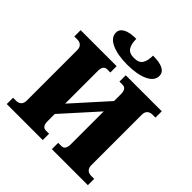

<svg xmlns="http://www.w3.org/2000/svg" viewBox="-239 -1126 1312 1312"><g transform="rotate(45 417.0 -470.5)"><path d="M25 0V-61H55Q77 -61 91 -74Q105 -87 105 -114V-600Q105 -627 91 -640Q77 -653 55 -653H25V-714H373V-653H343Q305 -653 305 -600V-284L529 -533V-600Q529 -653 491 -653H461V-714H809V-653H779Q757 -653 743 -640Q729 -627 729 -600V-114Q729 -87 743 -74Q757 -61 779 -61H809V0H461V-61H491Q529 -61 529 -114V-433L305 -184V-114Q305 -61 343 -61H373V0ZM417 -772Q322 -772 264.5 -799Q207 -826 207 -873Q207 -905 239.5 -923Q272 -941 336 -941Q336 -891 353.5 -864Q371 -837 417 -837Q464 -837 481 -864Q498 -891 498 -941Q627 -941 627 -873Q627 -826 569.5 -799Q512 -772 417 -772Z"/></g></svg>

Font: Noto Serif Black
Style: Regular
Weight: 900
Designer: Monotype Design Team
Foundry: Monotype Imaging Inc.
Version: Version 2.014; ttfautohint (v1.8.4.7-5d5b)